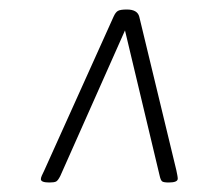

<svg xmlns="http://www.w3.org/2000/svg" viewBox="-20 -704 445 404"><path d="M84 -320Q66 -320 66 -327Q66 -330 68 -334.5Q70 -339 73 -345L219 -669Q223 -678 228 -681Q233 -684 247 -684Q269 -684 273 -669L351 -346Q352 -341 353 -336Q354 -331 354 -328Q354 -320 335 -320Q324 -320 321 -322.5Q318 -325 316 -334L243 -640L107 -334Q102 -324 98 -322Q94 -320 84 -320Z"/></svg>

Font: Asap Semi Condensed Semi Condensed Thin
Style: Italic
Weight: 100
Width: 4
Italic angle: -6°
Designer: Pablo Cosgaya
Foundry: Omnibus-Type
Version: Version 3.001; ttfautohint (v1.8.4.7-5d5b)